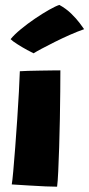

<svg xmlns="http://www.w3.org/2000/svg" viewBox="-20 -736 353 760"><path d="M206 3Q191 3 160.2 1.8Q129.5 0.5 93.5 -1.8Q57.5 -4 26.5 -6Q29 -19 32.5 -58.5Q36 -98 40.2 -152.2Q44.5 -206.5 48.2 -264.2Q52 -322 54.8 -372.2Q57.5 -422.5 58.5 -454Q68.5 -455 90.8 -455.5Q113 -456 139 -456.5Q165 -457 187 -457.2Q209 -457.5 219 -457.5Q219 -424.5 218.5 -373.8Q218 -323 217 -265.5Q216 -208 214.2 -153.5Q212.5 -99 210.5 -57Q208.5 -15 206 3ZM215 -716.5Q241.5 -702 262 -682Q282.5 -662 295.5 -644.5Q308.5 -627 313 -620.5Q287 -611.5 256.5 -598Q226 -584.5 197 -570Q168 -555.5 145.5 -543.5Q123 -531.5 113 -525Q107 -527.5 87.8 -538Q68.5 -548.5 48.8 -561Q29 -573.5 22 -581Q36 -598.5 62 -620Q88 -641.5 117.8 -661.8Q147.5 -682 174 -697Q200.5 -712 215 -716.5Z"/></svg>

Font: Grandstander ExtraBold
Style: Regular
Weight: 800
Designer: Tyler Finck
Foundry: Etcetera Type Co
Version: Version 1.200; ttfautohint (v1.8.3)